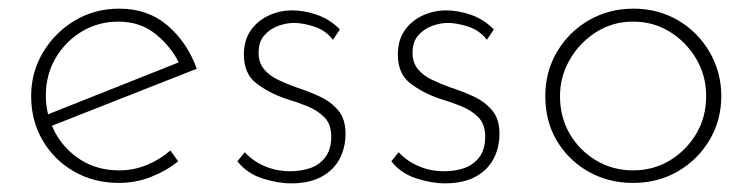

<svg xmlns="http://www.w3.org/2000/svg" viewBox="-20 -416 1740 444"><path d="M255 7Q197 7 151 -19.5Q105 -46 78.5 -91.5Q52 -137 52 -194Q52 -249 79.5 -295Q107 -341 153 -368.5Q199 -396 256 -396Q322 -396 367.5 -357Q413 -318 435 -257L92 -122L82 -148L404 -276L397 -264Q378 -306 341.5 -336Q305 -366 254 -366Q207 -366 169 -343Q131 -320 108.5 -281.5Q86 -243 86 -195Q86 -150 107 -110.5Q128 -71 166.5 -46.5Q205 -22 256 -22Q289 -22 319.5 -34.5Q350 -47 374 -68L392 -43Q365 -21 329.5 -7Q294 7 255 7Z M653 8Q622 8 586.5 -3.5Q551 -15 529 -43L546 -64Q564 -44 591.5 -32Q619 -20 652 -20Q675 -20 696.5 -27Q718 -34 732 -52Q746 -70 746 -100Q746 -129 730 -145Q714 -161 690.5 -170.5Q667 -180 640 -188Q600 -202 572 -224Q544 -246 544 -290Q544 -322 559 -344.5Q574 -367 600 -379.5Q626 -392 656 -392Q683 -392 712.5 -382Q742 -372 766 -348L750 -324Q733 -346 706.5 -354.5Q680 -363 660 -363Q642 -363 623 -356Q604 -349 591 -334Q578 -319 578 -294Q578 -271 590.5 -256Q603 -241 623 -231.5Q643 -222 665 -214Q693 -205 719 -193Q745 -181 762 -161Q779 -141 779 -107Q779 -74 765 -48Q751 -22 723 -7Q695 8 653 8Z M1009 8Q978 8 942.5 -3.5Q907 -15 885 -43L902 -64Q920 -44 947.5 -32Q975 -20 1008 -20Q1031 -20 1052.5 -27Q1074 -34 1088 -52Q1102 -70 1102 -100Q1102 -129 1086 -145Q1070 -161 1046.5 -170.5Q1023 -180 996 -188Q956 -202 928 -224Q900 -246 900 -290Q900 -322 915 -344.5Q930 -367 956 -379.5Q982 -392 1012 -392Q1039 -392 1068.5 -382Q1098 -372 1122 -348L1106 -324Q1089 -346 1062.5 -354.5Q1036 -363 1016 -363Q998 -363 979 -356Q960 -349 947 -334Q934 -319 934 -294Q934 -271 946.5 -256Q959 -241 979 -231.5Q999 -222 1021 -214Q1049 -205 1075 -193Q1101 -181 1118 -161Q1135 -141 1135 -107Q1135 -74 1121 -48Q1107 -22 1079 -7Q1051 8 1009 8Z M1241 -194Q1241 -250 1268 -296Q1295 -342 1341.5 -369Q1388 -396 1445 -396Q1502 -396 1548 -369Q1594 -342 1621 -295.5Q1648 -249 1648 -194Q1648 -138 1621 -92.5Q1594 -47 1548 -20Q1502 7 1444 7Q1387 7 1341 -19Q1295 -45 1268 -90Q1241 -135 1241 -194ZM1275 -194Q1275 -145 1297.5 -106.5Q1320 -68 1358.5 -45Q1397 -22 1444 -22Q1491 -22 1529 -45Q1567 -68 1590 -106.5Q1613 -145 1613 -194Q1613 -241 1590 -280Q1567 -319 1529 -342.5Q1491 -366 1444 -366Q1396 -366 1357.5 -341Q1319 -316 1297 -277Q1275 -238 1275 -194Z"/></svg>

Font: Josefin Sans ExtraLight
Style: Regular
Weight: 250
Designer: Santiago Orozco
Foundry: Typemade
Version: Version 2.000